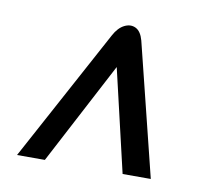

<svg xmlns="http://www.w3.org/2000/svg" viewBox="-54 -586 567 520"><g transform="rotate(10 229.0 -326.0)"><path d="M314 -126.5 248 -409 100 -127.5H23.5L220 -491Q232 -513.5 248.8 -521.8Q265.5 -530 280 -522.8Q294.5 -515.5 301 -491.5L391.5 -126.5Z"/></g></svg>

Font: Public Sans Thin Medium
Style: Italic
Weight: 500
Italic angle: -8°
Version: Version 2.001